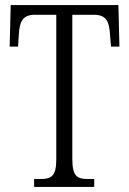

<svg xmlns="http://www.w3.org/2000/svg" viewBox="-20 -734 508 754"><path d="M114 0H350V-31H326C283 -31 264 -41 264 -111V-676H349C398 -676 409 -648 412 -599L416 -551H449L445 -714H22L18 -551H51L54 -599C57 -648 68 -676 117 -676H201V-108C201 -41 181 -31 138 -31H114Z"/></svg>

Font: Noto Serif Bengali ExtraCondensed Light
Style: Regular
Weight: 300
Width: 2
Designer: Juan Bruce, Universal Thirst, Indian Type Foundry and the Monotype Design Team.
Foundry: Monotype Imaging Inc.
Version: Version 2.003